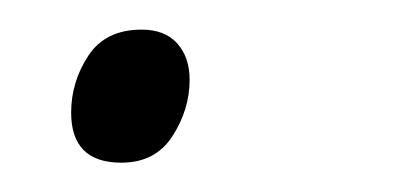

<svg xmlns="http://www.w3.org/2000/svg" viewBox="-20 -99 267 129"><path d="M61.5 10.3Q27.8 10.3 27.8 -23.4Q27.8 -43.9 39.3 -61.5Q50.8 -79.1 75.2 -79.1Q90.8 -79.1 99.1 -69.8Q107.4 -60.5 107.4 -45.4Q107.4 -25.4 95.9 -7.6Q84.5 10.3 61.5 10.3Z"/></svg>

Font: Open Sans Light
Style: Italic
Weight: 300
Italic angle: -12°
Designer: Monotype Design Team
Foundry: Monotype Imaging Inc.
Version: Version 3.003; ttfautohint (v1.8.4)